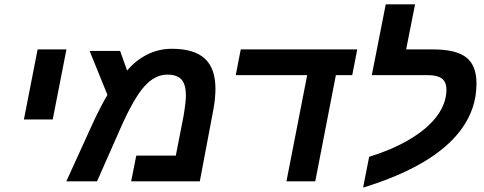

<svg xmlns="http://www.w3.org/2000/svg" viewBox="-20 -833 2222 882"><path d="M285.2 -606 222.2 -284.2H89.8L152.8 -606Z M768.6 -608.9Q872.1 -608.9 920.9 -563.7Q969.7 -518.6 969.7 -425.8Q969.7 -406.2 967.5 -381.8Q965.3 -357.4 960 -328.6L897.9 0H582.5L606 -118.2H787.6L822.8 -297.9Q834 -363.8 834 -394Q834 -444.3 814 -467.3Q793.9 -490.2 748.5 -490.2Q691.4 -490.2 642.6 -435.5Q592.8 -379.4 530.8 -237.8L425.8 0H284.7L399.9 -252.9Q409.7 -274.9 423.1 -302.5Q436.5 -330.1 450.2 -355.7Q463.9 -381.3 473.6 -397L391.6 -599.1H531.7L564 -508.8Q603 -555.7 656 -582.3Q709 -608.9 768.6 -608.9Z M1522.9 -487.8 1428.2 0H1295.9L1391.1 -487.8H1063L1085.9 -606H1621.1L1598.1 -487.8Z M2030.8 -420.9Q2030.8 -456.5 2009.8 -472.2Q1988.8 -487.8 1946.8 -487.8H1688L1752 -813H1886.7L1845.7 -606H1969.7Q2074.7 -606 2121.8 -569.3Q2168.9 -532.7 2168.9 -449.2Q2168.9 -332 2096.2 -234.9Q1972.7 -70.8 1647.9 28.8L1675.8 -112.8Q1789.1 -147.9 1868.2 -196.8Q1947.8 -245.1 1989.3 -302.7Q2030.8 -360.4 2030.8 -420.9Z"/></svg>

Font: Arimo
Style: Bold Italic
Weight: 700
Italic angle: -12°
Designer: Steve Matteson
Foundry: Monotype Imaging Inc.
Version: Version 1.33